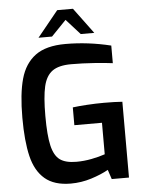

<svg xmlns="http://www.w3.org/2000/svg" viewBox="-61 -979 783 1032"><g transform="rotate(-5 330.5 -462.5)"><path d="M50 -370Q50 -499 72.5 -579.5Q95 -660 152.5 -702.5Q210 -745 315 -745Q437 -745 560 -715V-620Q523 -625 460.5 -629.5Q398 -634 336 -634Q269 -634 234.5 -609Q200 -584 187 -528Q174 -472 174 -369Q174 -264 187 -208.5Q200 -153 230.5 -131Q261 -109 319 -109Q360 -109 401 -117Q442 -125 474 -136V-306H325V-402Q355 -406 402 -409Q449 -412 494 -412Q554 -412 593 -409V0H500L483 -51Q444 -29 390 -12Q336 5 279 5Q190 5 139.5 -38Q89 -81 69.5 -162.5Q50 -244 50 -370ZM287 -930H372L475 -791H402L327 -874L247 -791H174Z"/></g></svg>

Font: Exo SemiBold
Style: Regular
Weight: 600
Designer: Natanael Gama
Foundry: Natanael Gama
Version: Version 1.500